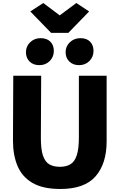

<svg xmlns="http://www.w3.org/2000/svg" viewBox="-20 -1245 793 1273"><path d="M380 8Q265 8 196 -32Q127 -72 96.5 -144Q66 -216 66 -312L68 -743H253L251 -334Q250.5 -256 264.8 -213.8Q279 -171.5 307.2 -155.2Q335.5 -139 377 -139Q419 -139 447 -156Q475 -173 489 -215.5Q503 -258 503 -334V-743H687V-309Q687 -160 613.8 -76Q540.5 8 380 8ZM241 -813Q200.5 -813 176.2 -837Q152 -861 152 -899Q152 -938 180.2 -965Q208.5 -992 249 -992Q290.5 -992 313.8 -968.8Q337 -945.5 337 -907Q337 -868 309.8 -840.5Q282.5 -813 241 -813ZM504 -813Q464.5 -813 439.8 -837Q415 -861 415 -899Q415 -938 443.5 -965Q472 -992 513 -992Q554.5 -992 577.2 -968.8Q600 -945.5 600 -907Q600 -868 572.8 -840.5Q545.5 -813 504 -813ZM319 -1027 181 -1169 267 -1225 376 -1143 486 -1225 571 -1169 433 -1027Z"/></svg>

Font: Koeln Type Sans ExtraBold
Style: Regular
Weight: 800
Designer: Eben Sorkin
Foundry: Eben Sorkin
Version: Version 2.001